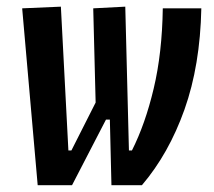

<svg xmlns="http://www.w3.org/2000/svg" viewBox="-20 -542 626 562"><path d="M306.2 0 300.3 -245.6 260.3 -227.5 252.9 -517.6 346.7 -522.5 357.4 -101.6H366.2Q405.3 -179.2 429.9 -283Q454.6 -386.7 456.5 -517.6H569.3Q565.9 -350.6 520 -221.4Q474.1 -92.3 395.5 0ZM310.5 -341.8 325.2 -191.9H278.3L299.8 -210.4L190.9 0H90.3L44.9 -517.6L158.2 -522.5L180.2 -101.6H189Z"/></svg>

Font: Cascadia Mono Medium
Style: Italic
Weight: 500
Italic angle: -10°
Monospace: yes
Designer: Aaron Bell
Foundry: Saja Typeworks
Version: Version 2407.024